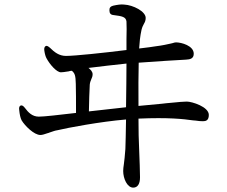

<svg xmlns="http://www.w3.org/2000/svg" viewBox="-20 -796 1040 879"><path d="M590 63C610 63 621 46 621 16C621 -7 619 -64 617 -113C615 -150 614 -199 614 -253C752 -259 821 -251 863 -245C868 -245 871 -244 875 -244C888 -242 899 -241 909 -241C923 -241 936 -245 936 -270C936 -307 859 -331 835 -331C820 -331 801 -329 759 -325C748 -324 735 -323 720 -321C692 -318 658 -315 614 -311C613 -385 614 -459 615 -509C694 -515 795 -521 832 -523C851 -524 867 -528 867 -550C867 -587 810 -602 786 -602C782 -602 777 -601 768 -598C766 -598 763 -597 759 -596C745 -593 725 -588 692 -584C680 -582 653 -578 617 -574C619 -603 621 -628 628 -660C631 -672 635 -680 640 -689C643 -694 647 -702 647 -714C647 -744 589 -773 549 -775C533 -777 517 -774 498 -770C486 -767 480 -760 481 -748C481 -735 487 -728 500 -727C539 -722 556 -719 559 -698C560 -680 560 -650 559 -616V-567C455 -554 322 -540 282 -540C251 -540 229 -557 209 -577C200 -585 193 -588 189 -585C184 -582 181 -575 183 -564C185 -549 189 -536 193 -529C208 -501 239 -465 259 -465C267 -465 278 -467 292 -469C294 -469 298 -470 300 -471C303 -471 304 -471 309 -472C323 -460 326 -450 327 -412C328 -391 328 -324 328 -279C251 -270 182 -262 158 -262C127 -262 109 -282 94 -302C87 -311 81 -315 75 -313C69 -311 66 -304 68 -292C70 -272 73 -257 79 -245C94 -220 136 -178 165 -178C174 -178 185 -182 197 -186C199 -187 201 -187 204 -188C205 -189 209 -190 212 -191C222 -194 230 -198 244 -200C290 -211 438 -239 557 -249C556 -189 555 -138 554 -114C552 -83 549 -60 547 -44C545 -31 544 -22 544 -13C544 21 562 63 590 63ZM385 -485C437 -492 506 -499 559 -505C559 -455 558 -378 557 -305C509 -300 448 -293 387 -286C388 -335 389 -374 391 -409C392 -419 395 -426 399 -436C401 -440 404 -447 404 -456C404 -468 395 -477 385 -485Z"/></svg>

Font: 寒蝉锦书宋 Text
Style: Regular
Weight: 400
Designer: 寒蝉锦书宋{Warren} 思源宋体{Ryoko NISHIZUKA 西塚涼子 (kana & ideographs); Frank Grießhammer (Latin, Greek & Cyrillic); Wenlong ZHANG 
Foundry: Adobe & ChillType
Version: Version 2.000;Glyphs 3.1.1 (3135)